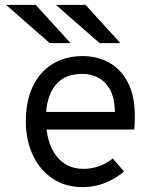

<svg xmlns="http://www.w3.org/2000/svg" viewBox="-20 -752 656 784"><path d="M318.5 12Q245 12 192.8 -24Q140.5 -60 113 -121Q85.5 -182 85.5 -256Q85.5 -340.5 114.5 -400.2Q143.5 -460 195.8 -491.5Q248 -523 318.5 -523Q376 -523 424.2 -497Q472.5 -471 501.5 -416.8Q530.5 -362.5 530.5 -277.5Q530.5 -268 530.2 -254.2Q530 -240.5 528 -223H149.5V-295H449Q448 -356 427.2 -389.8Q406.5 -423.5 376.5 -437Q346.5 -450.5 318.5 -450.5Q240.5 -450.5 204 -401.2Q167.5 -352 167.5 -269.5Q167.5 -173.5 208 -118Q248.5 -62.5 321 -62.5Q351.5 -62.5 381.5 -72.2Q411.5 -82 440.5 -105L486.5 -51.5Q454.5 -24 411.2 -6Q368 12 318.5 12ZM386.5 -576 208.5 -732H329.5L471.5 -576ZM183 -576 5 -732H126L268 -576Z"/></svg>

Font: Overpass Mono Light
Style: Regular
Weight: 400
Monospace: yes
Version: Version 4.000